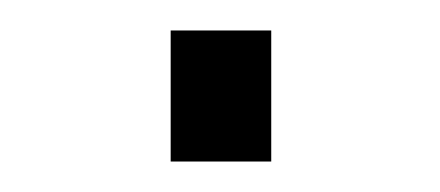

<svg xmlns="http://www.w3.org/2000/svg" viewBox="-20 -106 289 126"><path d="M92 0V-86H158V0Z"/></svg>

Font: Oxanium ExtraLight ExtraLight
Style: Regular
Weight: 250
Version: Version 2.000